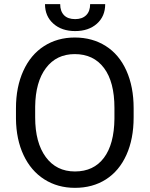

<svg xmlns="http://www.w3.org/2000/svg" viewBox="-20 -903 728 933"><path d="M57.6 0ZM629.4 -332.5Q629.4 -228 594.2 -150.1Q559.1 -72.3 494.6 -31.2Q430.2 9.8 344.2 9.8Q260.3 9.8 195.3 -31.5Q130.4 -72.8 94.5 -149.2Q58.6 -225.6 57.6 -326.2V-377.4Q57.6 -480 93.3 -558.6Q128.9 -637.2 194.1 -679Q259.3 -720.7 343.3 -720.7Q428.7 -720.7 493.9 -679.4Q559.1 -638.2 594.2 -559.8Q629.4 -481.4 629.4 -377.4ZM536.1 -378.4Q536.1 -504.9 485.4 -572.5Q434.6 -640.1 343.3 -640.1Q254.4 -640.1 203.4 -572.5Q152.3 -504.9 150.9 -384.8V-332.5Q150.9 -210 202.4 -139.9Q253.9 -69.8 344.2 -69.8Q435.1 -69.8 484.9 -136Q534.7 -202.1 536.1 -325.7ZM491.2 -882.8Q491.2 -823.7 450.9 -787.8Q410.6 -752 345.2 -752Q279.8 -752 239.3 -788.1Q198.7 -824.2 198.7 -882.8H272.5Q272.5 -848.6 291 -829.3Q309.6 -810.1 345.2 -810.1Q379.4 -810.1 398.7 -829.1Q418 -848.1 418 -882.8Z"/></svg>

Font: Roboto
Style: Regular
Weight: 400
Designer: Google
Version: Version 2.134; 2016; ttfautohint (v1.6)